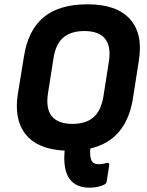

<svg xmlns="http://www.w3.org/2000/svg" viewBox="-20 -687 684 891"><path d="M395 184Q332 184 302 142Q272 100 280 12Q155 6 99.5 -63Q44 -132 63 -252L91 -424Q110 -547 182.5 -607Q255 -667 386 -667Q522 -667 583.5 -598Q645 -529 624 -404L597 -231Q566 -36 399 2Q396 38 404 56.5Q412 75 438 75Q447 75 456.5 73.5Q466 72 474 69Q480 67 484 70Q488 73 487 79L475 155Q474 165 463 170Q451 176 433.5 180Q416 184 395 184ZM316 -112Q378 -112 413.5 -142.5Q449 -173 460 -240L485 -399Q508 -542 372 -543Q309 -543 273.5 -512.5Q238 -482 228 -415L203 -256Q180 -113 316 -112Z"/></svg>

Font: Sofia Sans ExtraBold
Style: Italic
Weight: 800
Italic angle: -9°
Designer: Botio Nikoltchev, Ani Petrova
Foundry: lettersoup
Version: Version 4.100; ttfautohint (v1.8.4.7-5d5b)